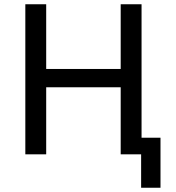

<svg xmlns="http://www.w3.org/2000/svg" viewBox="-20 -725 829 902"><path d="M643 157V0H549V-78H734V157ZM99 0V-705H197V-401H547V-705H645V0H547V-315H197V0Z"/></svg>

Font: Nunito Sans 7pt SemiCondensed Medium
Style: Regular
Weight: 500
Width: 4
Designer: Vernon Adams
Foundry: Vernon Adams
Version: Version 3.101;gftools[0.9.27]